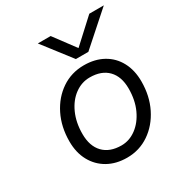

<svg xmlns="http://www.w3.org/2000/svg" viewBox="-172 -851 929 985"><g transform="rotate(-30 292.0 -358.5)"><path d="M396 -560H322L193 -727H269L362 -602L498 -727H584ZM82 -210Q82 -296 116 -364.5Q150 -433 208.5 -472.5Q267 -512 341 -512Q406 -512 454.5 -485Q503 -458 529.5 -408.5Q556 -359 556 -293Q556 -207 522 -138.5Q488 -70 429.5 -30Q371 10 298 10Q233 10 184.5 -17.5Q136 -45 109 -94.5Q82 -144 82 -210ZM481 -294Q481 -365 443 -404Q405 -443 336 -443Q288 -443 247.5 -413.5Q207 -384 183 -331Q159 -278 159 -210Q159 -138 197 -98.5Q235 -59 304 -59Q351 -59 391.5 -89Q432 -119 456.5 -172Q481 -225 481 -294Z"/></g></svg>

Font: Overused Grotesk
Style: Italic
Weight: 400
Italic angle: -10°
Version: Version 0.003